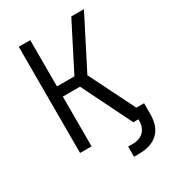

<svg xmlns="http://www.w3.org/2000/svg" viewBox="-215 -846 1029 1143"><g transform="rotate(-30 300.0 -275.0)"><path d="M97 0H176V-342H294L463 0H498V9C498 72 459 110 398 110H364V180H398C513 180 575 120 575 9V-66H522L366 -379L545 -730H458L296 -412H176V-730H97Z"/></g></svg>

Font: JetBrains Mono Light
Style: Regular
Weight: 336
Monospace: yes
Designer: Philipp Nurullin, Konstantin Bulenkov
Foundry: JetBrains
Version: Version 2.305